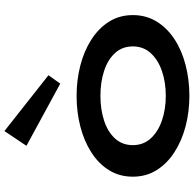

<svg xmlns="http://www.w3.org/2000/svg" viewBox="-24 -816 855 846"><g transform="rotate(-90 403.0 -393.5)"><path d="M403 14Q332 14 268 -3Q204 -20 154 -52.5Q104 -85 75.5 -131Q47 -177 47 -235Q47 -294 75.5 -340Q104 -386 154 -418Q204 -450 268 -466.5Q332 -483 403 -483Q473 -483 537 -466.5Q601 -450 651 -418Q701 -386 730 -340Q759 -294 759 -235Q759 -177 731 -131Q703 -85 654 -52.5Q605 -20 540 -3Q475 14 403 14ZM403 -90Q463 -90 512.5 -107Q562 -124 591.5 -156.5Q621 -189 621 -235Q621 -282 591.5 -314Q562 -346 512.5 -362Q463 -378 403 -378Q344 -378 294.5 -362Q245 -346 215.5 -314Q186 -282 186 -235Q186 -189 215.5 -156.5Q245 -124 294.5 -107Q344 -90 403 -90ZM457 -555 183 -704 248 -801 494 -607Z"/></g></svg>

Font: BioRhyme SemiExpanded
Style: Bold
Weight: 700
Width: 6
Designer: Aoife Mooney
Foundry: Aoife Mooney Type
Version: Version 1.600;gftools[0.9.33]